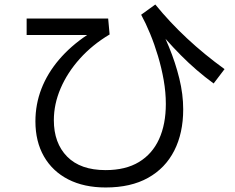

<svg xmlns="http://www.w3.org/2000/svg" viewBox="-20 -780 1040 849"><path d="M447.3 49Q351.6 49 281.8 13.3Q212.1 -22.5 174.3 -88.3Q136.6 -154.2 136.6 -243.5Q136.6 -318.7 163.1 -387.3Q189.7 -455.9 240.9 -516.1Q292.1 -576.3 365.1 -625.1H97.8V-697.9H458.3L464.7 -627.6Q388.6 -582.3 333.3 -520.8Q278.1 -459.3 248.1 -389.5Q218.1 -319.7 218.1 -248.6Q218.1 -147.3 276.8 -87.6Q335.6 -27.8 446.9 -27.8Q535.4 -27.8 594.5 -63.6Q653.6 -99.3 683.4 -164.9Q713.3 -230.6 713.3 -320.3Q713.3 -371.6 703.9 -425.5Q694.4 -479.4 678.7 -531.9Q663 -584.5 643.7 -631.2Q624.4 -678 604.2 -714.9L666.7 -760.1Q794.8 -603 972.9 -474.4L924.7 -410.9Q847.7 -467.1 779.4 -536.1Q711.2 -605.1 648.7 -683.6L664.1 -702.6Q699 -641.1 727.3 -572.1Q755.7 -503.1 772.9 -433.1Q790.1 -363 790.1 -296.6Q790.1 -191.5 750.5 -113.8Q710.9 -36.1 634.7 6.4Q558.5 49 447.3 49Z"/></svg>

Font: Murecho Thin
Style: Regular
Weight: 100
Designer: Neil Summerour
Foundry: Positype
Version: Version 1.010